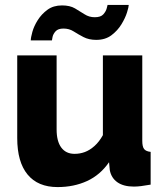

<svg xmlns="http://www.w3.org/2000/svg" viewBox="-20 -750 667 780"><path d="M50 -189V-525H210V-224Q210 -176 229 -150.5Q248 -125 283 -125Q305 -125 325 -132.5Q345 -140 364 -157Q383 -174 398 -201V-525H558V-178Q558 -154 565.5 -144.5Q573 -135 592 -133V0Q570 4 553.5 6Q537 8 524 8Q482 8 457 -9.5Q432 -27 426 -59L423 -91Q387 -39 333.5 -14.5Q280 10 214 10Q134 10 92 -41Q50 -92 50 -189ZM371 -588Q341 -588 319 -599.5Q297 -611 279 -622.5Q261 -634 238 -634Q216 -634 206 -623Q196 -612 193.5 -600Q191 -588 191 -586H105Q105 -597 111.5 -620.5Q118 -644 133.5 -668.5Q149 -693 173 -710.5Q197 -728 232 -728Q264 -728 284.5 -716Q305 -704 323.5 -692Q342 -680 365 -680Q389 -680 399.5 -691.5Q410 -703 413.5 -716Q417 -729 417 -730H503Q503 -722 496 -699.5Q489 -677 473.5 -651.5Q458 -626 433 -607Q408 -588 371 -588Z"/></svg>

Font: Raleway Thin ExtraBold
Style: Regular
Weight: 800
Version: Version 4.026